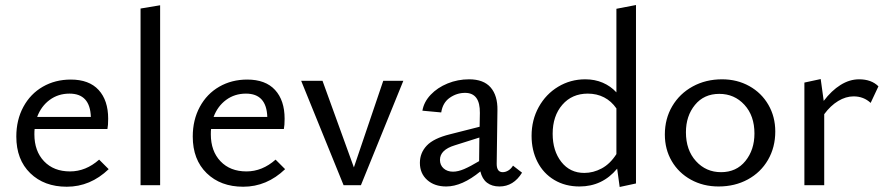

<svg xmlns="http://www.w3.org/2000/svg" viewBox="-20 -738 3529 765"><path d="M413 -64Q340 6 246 6Q156 6 100.5 -48Q45 -102 45 -194Q45 -260 73 -312Q101 -364 150.5 -392.5Q200 -421 262 -421Q335 -421 373 -379.5Q411 -338 411 -265Q411 -238 408 -224H118Q117 -217 117 -203Q117 -136 155.5 -95.5Q194 -55 259 -55Q322 -55 375 -102ZM128 -272H342Q339 -365 257 -365Q212 -365 178 -340Q144 -315 128 -272Z M540 -704 618 -717V0H540Z M1116 -64Q1043 6 949 6Q859 6 803.5 -48Q748 -102 748 -194Q748 -260 776 -312Q804 -364 853.5 -392.5Q903 -421 965 -421Q1038 -421 1076 -379.5Q1114 -338 1114 -265Q1114 -238 1111 -224H821Q820 -217 820 -203Q820 -136 858.5 -95.5Q897 -55 962 -55Q1025 -55 1078 -102ZM831 -272H1045Q1042 -365 960 -365Q915 -365 881 -340Q847 -315 831 -272Z M1587 -416 1418 0H1349L1180 -416H1265L1390 -71L1507 -416Z M2060 -50Q2026 5 1970 5Q1940 5 1920.5 -10Q1901 -25 1894 -55Q1821 5 1758 5Q1711 5 1682 -21Q1653 -47 1653 -89Q1653 -129 1680.5 -158Q1708 -187 1773 -203L1891 -233L1892 -288Q1893 -368 1833 -368Q1800 -368 1772 -348.5Q1744 -329 1738 -290L1663 -297Q1669 -332 1696 -360.5Q1723 -389 1763.5 -405.5Q1804 -422 1849 -422Q1907 -422 1935 -389.5Q1963 -357 1962 -299L1959 -85Q1959 -52 1983 -52Q1994 -52 2005 -58.5Q2016 -65 2024 -78ZM1785 -54Q1805 -54 1829.5 -64.5Q1854 -75 1889 -96V-99L1890 -190L1792 -159Q1733 -141 1733 -101Q1733 -80 1747.5 -67Q1762 -54 1785 -54Z M2514 -718V-7L2449 7L2439 -66Q2380 5 2289 5Q2232 5 2188.5 -21Q2145 -47 2121.5 -93Q2098 -139 2098 -197Q2098 -260 2126.5 -311.5Q2155 -363 2204 -392.5Q2253 -422 2312 -422Q2350 -422 2381.5 -408.5Q2413 -395 2436 -370V-703ZM2436 -124V-306Q2416 -335 2387 -350Q2358 -365 2322 -365Q2259 -365 2220.5 -320.5Q2182 -276 2182 -205Q2182 -137 2216.5 -93Q2251 -49 2308 -49Q2344 -49 2377.5 -67Q2411 -85 2436 -124Z M2629 -202Q2629 -265 2658.5 -315Q2688 -365 2740 -393.5Q2792 -422 2857 -422Q2917 -422 2965.5 -395Q3014 -368 3041.5 -320.5Q3069 -273 3069 -214Q3069 -151 3040 -101Q3011 -51 2959.5 -23Q2908 5 2843 5Q2782 5 2733 -22Q2684 -49 2656.5 -96Q2629 -143 2629 -202ZM2986 -206Q2986 -277 2946 -320.5Q2906 -364 2846 -364Q2785 -364 2749 -320Q2713 -276 2713 -211Q2713 -140 2753 -96Q2793 -52 2853 -52Q2914 -52 2950 -96.5Q2986 -141 2986 -206Z M3480 -394 3449 -328Q3421 -354 3381 -354Q3350 -354 3319.5 -335.5Q3289 -317 3264 -283V0H3185V-409L3250 -423L3262 -336Q3293 -377 3329 -399.5Q3365 -422 3403 -422Q3452 -422 3480 -394Z"/></svg>

Font: Ysabeau Medium
Style: Regular
Weight: 500
Designer: Christian Thalmann (Catharsis Fonts)
Version: Version 0.003